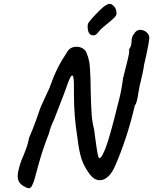

<svg xmlns="http://www.w3.org/2000/svg" viewBox="-20 -895 805 1010"><path d="M73 31Q73 15 80 -11Q89 -46 104 -78Q112 -97 120 -120Q128 -143 133 -170Q153 -216 168.5 -259.5Q184 -303 188 -315Q189 -322 221 -391L238 -427Q262 -494 282.5 -535Q303 -576 334 -623Q350 -649 382 -649Q401 -649 416 -640Q431 -631 436 -615Q445 -594 449.5 -569Q454 -544 456 -480Q457 -460 457 -422Q459 -338 462 -294.5Q465 -251 475 -215Q481 -175 482 -162Q488 -115 493 -89Q498 -63 503 -63Q515 -63 536.5 -119Q558 -175 601 -350Q607 -370 615 -408Q623 -446 627 -482Q638 -523 648.5 -567.5Q659 -612 659 -616Q659 -621 659.5 -626Q660 -631 659 -638Q663 -638 667.5 -651Q672 -664 672 -675Q672 -704 686 -718Q697 -738 718 -738Q734 -738 748 -727.5Q762 -717 765 -703Q768 -682 737 -550Q737 -538 723 -478Q714 -444 709 -413Q705 -384 699.5 -363Q694 -342 690 -343Q649 -167 585 -21Q570 14 549 33.5Q528 53 505 53Q477 53 454 24Q424 -15 410 -55.5Q396 -96 387 -172Q369 -283 369 -396V-428Q370 -498 360 -498Q354 -498 346 -480Q338 -462 326 -427Q321 -411 281 -309L264 -265Q246 -229 237 -192Q206 -112 188.5 -50Q171 12 169 20Q166 31 163.5 41Q161 51 158 59Q150 80 145 87.5Q140 95 132 95Q122 95 106 85Q73 68 73 31ZM441 -757 442 -767Q442 -776 484 -820Q526 -864 540 -869Q548 -874 555 -875Q568 -875 580.5 -861Q593 -847 593 -824Q593 -814 580.5 -801.5Q568 -789 543 -769Q539 -766 522.5 -752Q506 -738 499 -728Q486 -709 471 -709Q441 -709 441 -757Z"/></svg>

Font: Caveat
Style: Bold
Weight: 700
Designer: Pablo Impallari
Foundry: Pablo Impallari
Version: Version 1.500; ttfautohint (v1.6)